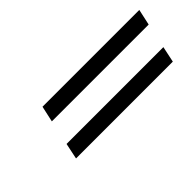

<svg xmlns="http://www.w3.org/2000/svg" viewBox="-12 -508 554 554"><g transform="rotate(-45 264.5 -231.0)"><path d="M528.8 -317.9 518.1 -269H123L133.8 -317.9ZM502 -192.9 491.7 -144H96.7L106.9 -192.9Z"/></g></svg>

Font: Linux Biolinum Slanted O
Style: Slanted
Weight: 400
Designer: Philipp H. Poll
Foundry: Philipp H. Poll
Version: Version 1.0.4